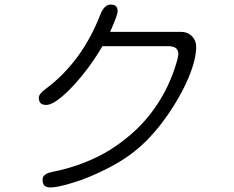

<svg xmlns="http://www.w3.org/2000/svg" viewBox="-20 -782 1040 852"><path d="M185.5 -316.4Q220.7 -316.4 289.1 -384.8Q316.4 -412.1 344.7 -447.3Q393.6 -506.8 434.6 -577.1H727.5Q751 -577.1 762.7 -566.4Q771.5 -556.6 771.5 -542V-541L767.6 -519.5Q719.7 -342.8 593.8 -215.8Q538.1 -161.1 468.8 -117.2Q355.5 -47.9 213.9 -19.5Q187.5 -14.6 176.8 -3.9Q168.9 3.9 168.9 14.6Q168.9 33.2 177.2 41.5Q185.5 49.8 204.1 49.8Q236.3 49.8 308.6 27.3Q380.9 4.9 461.9 -37.1Q559.6 -86.9 629.9 -157.7Q700.2 -228.5 759.8 -327.1Q793 -381.8 816.4 -436.5Q850.6 -518.6 850.6 -574.2Q850.6 -602.5 831.5 -621.6Q812.5 -640.6 784.2 -640.6H468.8L474.6 -654.3Q502 -716.8 502 -731.9Q502 -747.1 494.6 -754.4Q487.3 -761.7 470.7 -761.7Q443.4 -761.7 425.8 -718.8Q343.8 -506.8 181.6 -386.7Q152.3 -365.2 152.3 -348.6Q152.3 -332 160.2 -324.2Q168 -316.4 185.5 -316.4Z"/></svg>

Font: FakePearl
Style: ExtraLight
Weight: 300
Version: Version 1.2